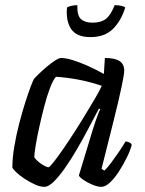

<svg xmlns="http://www.w3.org/2000/svg" viewBox="-20 -725 561 745"><path d="M152 0Q136 0 116 -9Q96 -18 76 -31Q56 -44 43 -56.5Q30 -69 28 -75Q28 -112 35.5 -156.5Q43 -201 54.5 -245.5Q66 -290 78 -327.5Q90 -365 99.5 -390Q109 -415 112 -419Q117 -425 131 -438.5Q145 -452 161.5 -466Q178 -480 193.5 -490Q209 -500 217 -500Q236 -500 263 -491.5Q290 -483 321.5 -469Q353 -455 383 -438L387 -500Q426 -500 444 -488Q462 -476 462 -451Q462 -436 451 -384.5Q440 -333 420 -253Q400 -173 374 -70L385 -63Q396 -73 410.5 -92.5Q425 -112 440.5 -134.5Q456 -157 467 -176Q475 -176 482.5 -172Q490 -168 491 -163Q486 -142 472.5 -114.5Q459 -87 442 -60.5Q425 -34 407 -17Q389 0 373 0Q359 0 339.5 -8Q320 -16 304.5 -26.5Q289 -37 286 -44L340 -222Q346 -241 351.5 -257Q357 -273 361.5 -284.5Q366 -296 369 -301L364 -304Q346 -270 324.5 -229Q303 -188 279.5 -147.5Q256 -107 232.5 -73.5Q209 -40 188.5 -20Q168 0 152 0ZM168 -76Q172 -76 186.5 -94Q201 -112 221.5 -141.5Q242 -171 265 -206.5Q288 -242 309.5 -277.5Q331 -313 349 -343.5Q367 -374 375 -392Q328 -408 281.5 -416.5Q235 -425 197 -427Q186 -415 174 -383.5Q162 -352 151.5 -311.5Q141 -271 132 -230Q123 -189 118 -158Q113 -127 113 -115Q122 -101 141 -88.5Q160 -76 168 -76ZM331 -581Q277 -581 256 -612.5Q235 -644 240 -696Q244 -699 255.5 -702Q267 -705 280 -705Q279 -664 294.5 -650.5Q310 -637 339 -637Q371 -637 390 -651Q409 -665 425 -705Q441 -705 452 -702Q463 -699 466 -696Q450 -644 418 -612.5Q386 -581 331 -581Z"/></svg>

Font: Texturina 12pt
Style: Italic
Weight: 400
Italic angle: -11°
Designer: Guillermo Torres Carreño
Foundry: Omnibus-Type
Version: Version 1.002